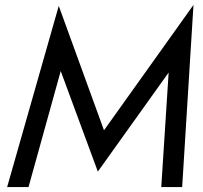

<svg xmlns="http://www.w3.org/2000/svg" viewBox="-20 -761 826 781"><path d="M227 -472 96 0H9L219 -737L403 -231L767 -741L721 0H636L666 -466L378 -63Z"/></svg>

Font: Jost*
Style: Italic
Weight: 400
Italic angle: -10°
Version: Version 3.7